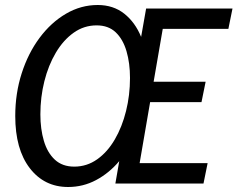

<svg xmlns="http://www.w3.org/2000/svg" viewBox="-20 -734 950 768"><path d="M252.5 14Q157 14 99 -61.5Q41 -137 41 -270Q41 -360.5 66.8 -440.8Q92.5 -521 138.2 -582.5Q184 -644 243.8 -679Q303.5 -714 371 -714Q433 -714 476.8 -679.5Q520.5 -645 544.5 -586.5L564.5 -700H910L893.5 -618.5H631L594.5 -407H802.5L786 -325.5H580.5L538.5 -81.5H810.5L794 0H441.5L457 -89.5Q416.5 -41.5 364.5 -13.8Q312.5 14 252.5 14ZM277 -67.5Q327.5 -67.5 368.8 -96.8Q410 -126 439.2 -176.2Q468.5 -226.5 484.2 -290Q500 -353.5 500 -422Q500 -481.5 486 -529.2Q472 -577 442.8 -604.8Q413.5 -632.5 366.5 -632.5Q316 -632.5 274.8 -603.2Q233.5 -574 203.5 -523.5Q173.5 -473 157.5 -409.2Q141.5 -345.5 141.5 -276.5Q141.5 -218 155.5 -170.5Q169.5 -123 199.5 -95.2Q229.5 -67.5 277 -67.5Z"/></svg>

Font: Cabin Condensed
Style: Italic
Weight: 400
Width: 3
Italic angle: -10°
Designer: Pablo Impallari
Foundry: Pablo Impallari. http://www.impallari.com Igino Marini. http://www.ikern.com
Version: Version 3.001; ttfautohint (v1.8.3)